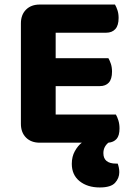

<svg xmlns="http://www.w3.org/2000/svg" viewBox="-20 -626 587 845"><path d="M155 2Q117 2 94.5 -20.5Q72 -43 72 -81V-523Q72 -561 94.5 -583.5Q117 -606 155 -606H486Q492 -596 497 -581Q502 -566 502 -547Q502 -514 487.5 -498Q473 -482 447 -482H225V-370H457Q463 -360 468 -345Q473 -330 473 -311Q473 -278 459 -262.5Q445 -247 419 -247H225V-122H490Q496 -112 501 -96Q506 -80 506 -61Q506 -29 493 -14.5Q480 0 457 2Q447 10 441 21.5Q435 33 435 48Q435 94 491 94H498Q501 102 503 111.5Q505 121 505 132Q505 158 486.5 178.5Q468 199 419 199Q365 199 330.5 171.5Q296 144 296 95Q296 63 309.5 39Q323 15 340 2H155Z"/></svg>

Font: Baloo Tammudu 2
Style: Bold
Weight: 700
Designer: Maithili Shingre, Omkar Shende and Ek Type
Foundry: Ek Type
Version: Version 1.640;hotconv 1.0.111;makeotfexe 2.5.65597; ttfautoh